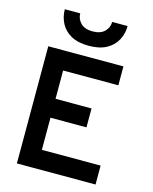

<svg xmlns="http://www.w3.org/2000/svg" viewBox="-134 -1019 885 1108"><g transform="rotate(15 308.0 -465.5)"><path d="M76 0V-700H525V-587H195V-418H410V-305H195V-113H546V0ZM300 -763Q235 -763 193.8 -786.2Q152.5 -809.5 132.8 -847.8Q113 -886 113 -931H205Q205 -898 229 -873.5Q253 -849 300 -849Q347.5 -849 371.8 -873.5Q396 -898 396 -931H488Q488 -886 468 -847.8Q448 -809.5 406.5 -786.2Q365 -763 300 -763Z"/></g></svg>

Font: Overpass Mono Light
Style: Regular
Weight: 300
Monospace: yes
Designer: Delve Withrington, Dave Bailey
Foundry: Delve Fonts LLC
Version: Version 4.000